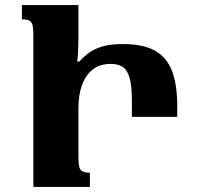

<svg xmlns="http://www.w3.org/2000/svg" viewBox="-20 -734 778 754"><path d="M288 -310V-116Q288 -91 291.5 -78Q295 -65 305 -60.5Q315 -56 333 -56V0H111V-598Q111 -623 107.5 -636Q104 -649 94.5 -653.5Q85 -658 66 -658V-714H288V-582Q288 -558 287 -535.5Q286 -513 283 -492L292 -493Q309 -512 330.5 -527.5Q352 -543 383.5 -552Q415 -561 463 -561Q541 -561 587.5 -535.5Q634 -510 655 -456.5Q676 -403 676 -317V-275H498V-335Q498 -398 488.5 -429.5Q479 -461 460.5 -472Q442 -483 415 -483Q372 -483 344 -461Q316 -439 302 -400Q288 -361 288 -310Z"/></svg>

Font: Noto Serif Armenian ExtraBold
Style: Regular
Weight: 800
Version: Version 2.007